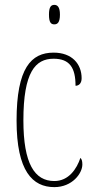

<svg xmlns="http://www.w3.org/2000/svg" viewBox="-20 -758 387 788"><path d="M203 -658C216 -658 226 -666 226 -698C226 -729 216 -738 203 -738C189 -738 181 -729 181 -698C181 -666 189 -658 203 -658ZM203 10C276 10 318 -46 318 -83C318 -98 315 -105 310 -110C295 -65 262 -15 203 -15C122 -15 76 -86 76 -264C76 -462 125 -517 200 -517C266 -517 290 -480 290 -406C302 -406 315 -414 315 -437C315 -495 276 -542 200 -542C108 -542 48 -479 48 -263C48 -55 114 10 203 10Z"/></svg>

Font: Noto Serif ExtraCondensed Thin
Style: Regular
Weight: 100
Width: 2
Designer: Monotype Design Team
Foundry: Monotype Imaging Inc.
Version: Version 2.013